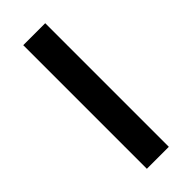

<svg xmlns="http://www.w3.org/2000/svg" viewBox="-218 -686 718 718"><g transform="rotate(-45 141.0 -327.0)"><path d="M83 0V-653.8H199.2V0Z"/></g></svg>

Font: SourceSansPro-Semibold
Style: Regular
Weight: 600
Designer: Paul D. Hunt
Foundry: Adobe Systems Incorporated
Version: Version 2.020;PS 2.0;hotconv 1.0.86;makeotf.lib2.5.63406